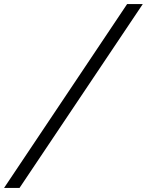

<svg xmlns="http://www.w3.org/2000/svg" viewBox="-184 -720 722 944"><path d="M-164 204 441 -700H518L-88 204Z"/></svg>

Font: Red Hat Display VF
Style: Italic
Weight: 300
Italic angle: -12°
Designer: Pentagram, MCKL
Foundry: Pentagram, MCKL
Version: Version 1.010